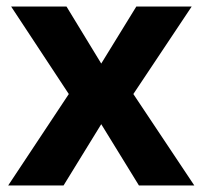

<svg xmlns="http://www.w3.org/2000/svg" viewBox="-20 -566 618 586"><path d="M190 -279 14 -546H183L289 -372L396 -546H565L387 -279L573 0H404L289 -187L174 0H5Z"/></svg>

Font: Noto Sans Myanmar
Style: Regular
Weight: 400
Designer: Monotype Design Team
Foundry: Monotype Imaging Inc.
Version: Version 2.107